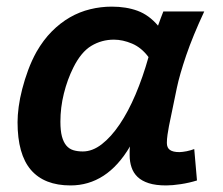

<svg xmlns="http://www.w3.org/2000/svg" viewBox="-20 -547 675 582"><path d="M577.1 0Q553.7 7.3 528.1 11.2Q502.4 15.1 483.9 15.1Q452.1 15.1 430.9 8.3Q409.7 1.5 397 -10.7Q384.3 -22.9 378.7 -39.8Q373 -56.6 373 -76.2Q373 -82 373 -88.6Q373 -95.2 374 -103Q338.9 -43.5 293.7 -14.2Q248.5 15.1 193.8 15.1Q114.3 15.1 73.7 -32Q33.2 -79.1 33.2 -176.8Q33.2 -197.3 36.6 -223.1Q40 -249 47.4 -277.3Q54.7 -305.7 65.4 -334.7Q76.2 -363.8 90.8 -390.1Q111.3 -425.8 137 -451.7Q162.6 -477.5 191.9 -494.4Q221.2 -511.2 253.4 -519Q285.6 -526.9 318.8 -526.9Q362.8 -526.9 397.2 -514.2Q431.6 -501.5 459 -469.2Q463.4 -481 467.3 -491.9Q471.2 -502.9 475.1 -512.2H599.1Q564.5 -438 544.4 -379.2Q524.4 -320.3 516.1 -280.8L492.2 -165Q489.7 -152.8 487.8 -138.9Q485.8 -125 485.8 -113.8Q485.8 -99.1 495.1 -92.5Q504.4 -85.9 523.9 -85.9Q528.3 -85.9 533.9 -86.7Q539.6 -87.4 545.9 -88.6Q552.2 -89.8 558.1 -91.6Q564 -93.3 568.8 -95.2ZM231 -87.9Q260.3 -87.9 288.6 -109.9Q316.9 -131.8 342.8 -170.2Q368.7 -208.5 390.9 -260.7Q413.1 -313 430.2 -374Q408.7 -402.8 380.4 -414.8Q352.1 -426.8 325.2 -426.8Q288.1 -426.8 256.8 -408Q225.6 -389.2 202.1 -341.8Q184.1 -305.7 173.6 -263.4Q163.1 -221.2 163.1 -178.2Q163.1 -150.9 167.7 -133.5Q172.4 -116.2 180.9 -106Q189.5 -95.7 202.1 -91.8Q214.8 -87.9 231 -87.9Z"/></svg>

Font: Clear Sans
Style: Bold Italic
Weight: 700
Italic angle: -12°
Foundry: Intel Corporation
Version: Version 1.00